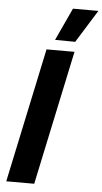

<svg xmlns="http://www.w3.org/2000/svg" viewBox="-63 -1014 562 1053"><g transform="rotate(5 217.5 -487.5)"><path d="M323 -795 212 -796 295 -975H435ZM13 0 170 -740H324L167 0Z"/></g></svg>

Font: Be Vietnam Pro
Style: Bold Italic
Weight: 700
Italic angle: -12°
Designer: Lam Bao, Tony Le, Vietanh Nguyen
Foundry: Yellow Type Foundry
Version: Version 1.002; ttfautohint (v1.8.3)